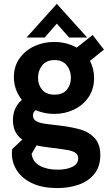

<svg xmlns="http://www.w3.org/2000/svg" viewBox="-20 -745 564 1002"><path d="M279 236.5Q203.5 236.5 150.5 212.5Q97.5 188.5 69.8 147.2Q42 106 42 54.5Q42 42.5 44 32.5L96.5 -16.5Q47.5 -50.5 47.5 -118Q47.5 -183 94 -224Q52.5 -277 52.5 -342Q52.5 -399 81.8 -440.2Q111 -481.5 158.8 -503.8Q206.5 -526 261.5 -526Q327.5 -526 380.5 -496.5L463.5 -562.5L522.5 -486L449.5 -427.5Q471 -386.5 471 -338Q471 -280 442 -237.8Q413 -195.5 365.8 -173Q318.5 -150.5 263.5 -150.5Q212 -150.5 166.5 -170Q152 -160 152 -142.5Q152 -124.5 166 -115Q180 -105.5 203 -101.2Q226 -97 272 -92L305 -88Q365 -80 406.8 -66.8Q448.5 -53.5 476 -22.2Q503.5 9 503.5 64.5Q503.5 123 473.8 161Q444 199 393.2 217.8Q342.5 236.5 279 236.5ZM264.5 -251Q307.5 -251 328.8 -276.5Q350 -302 350 -339.5Q350 -377 328.2 -404.2Q306.5 -431.5 264.5 -431.5Q222.5 -431.5 200.5 -404.2Q178.5 -377 178.5 -339.5Q178.5 -302 200 -276.5Q221.5 -251 264.5 -251ZM280.5 140.5Q328 140.5 358 125.5Q388 110.5 388 81.5Q388 63 374.5 53.2Q361 43.5 336.5 38.8Q312 34 255.2 27.2Q198.5 20.5 170.5 14L145 58Q151 100.5 188.5 120.5Q226 140.5 280.5 140.5ZM435 -549H341L276.5 -621.5L213 -549H118.5L276.5 -725Z"/></svg>

Font: Acari Sans
Style: Bold
Weight: 700
Designer: Alfredo Marco Pradil and Stefan Peev (font) & Cristiano Sobral (main changes)
Foundry: Alfredo Marco Pradil and Stefan Peev (font) & Cristiano Sobral (main changes)
Version: Version 1.063; ttfautohint (v1.8.3)